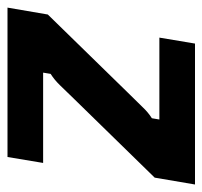

<svg xmlns="http://www.w3.org/2000/svg" viewBox="-46 -506 540 512"><g transform="rotate(90 224.0 -250.0)"><path d="M-11.7 0 6.7 -107.5 215.8 -321.7Q240 -345.8 253.8 -360.4Q267.5 -375 283.3 -385L286.7 -405H68.3L84.2 -500H460L441.7 -392.5L232.5 -178.3Q209.2 -154.2 195 -139.6Q180.8 -125 165 -115L161.7 -95H402.5L386.7 0Z"/></g></svg>

Font: Familjen Grotesk GF
Style: Bold Italic
Weight: 700
Designer: Anders Wikstroem, Jonas Baeckman, Matilda Gysing, Kristian Moeller
Foundry: Familjen STHML AB
Version: Version 2.000; Beta; Release 4; Build 6